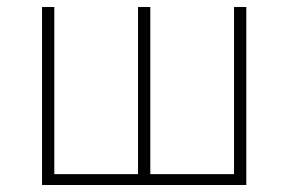

<svg xmlns="http://www.w3.org/2000/svg" viewBox="-20 -528 823 548"><path d="M100 0V-508H135V-31H374V-508H409V-31H648V-508H683V0Z"/></svg>

Font: IBM Plex Sans ExtraLight
Style: Regular
Weight: 250
Designer: Mike Abbink, Paul van der Laan, Pieter van Rosmalen
Foundry: Bold Monday
Version: Version 3.201